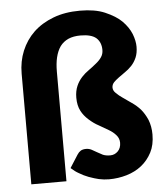

<svg xmlns="http://www.w3.org/2000/svg" viewBox="-53 -790 729 845"><g transform="rotate(-5 311.5 -368.0)"><path d="M440.9 -724.1Q488.8 -703.6 514.2 -678.2Q541.5 -650.9 554.2 -619.6Q565.9 -588.9 565.9 -563Q565.9 -535.6 557.1 -515.1Q548.3 -495.1 534.7 -480.5Q519.5 -464.8 505.4 -455.6Q498 -450.7 476.6 -435.1Q461.9 -424.3 454.1 -416Q444.8 -405.8 444.8 -393.1Q444.8 -379.4 457 -368.2Q469.7 -355.5 485.8 -344.7Q491.7 -340.8 504.2 -331.8Q516.6 -322.8 523.4 -318.4Q544.9 -303.7 561.5 -285.2Q578.1 -265.6 590.3 -237.8Q602.1 -208 602.1 -172.4Q602.1 -126 585 -93.3Q567.4 -59.6 539.1 -37.1Q510.7 -14.6 473.1 -3.4Q435.1 7.8 395 7.8Q372.6 7.8 350.1 2.9Q332.5 -1 305.7 -10.7Q284.7 -18.6 264.6 -30.8Q247.6 -40 230 -56.2L266.1 -112.8Q272.5 -123 281.7 -128.9Q291 -134.3 305.2 -134.3Q318.4 -134.3 329.6 -128.4Q341.3 -122.1 352.1 -115.7Q367.2 -106.9 376.5 -102.5Q389.6 -96.7 409.2 -96.7Q428.7 -96.7 442.9 -110.8Q457 -125 457 -148.4Q457 -168 443.8 -182.6Q431.2 -197.3 411.6 -208.5Q380.4 -227.1 369.6 -232.9Q349.6 -243.2 327.6 -262.7Q306.2 -281.7 294.9 -303.7Q282.2 -327.6 282.2 -362.3Q282.2 -391.6 292 -414.1Q300.8 -434.6 316.4 -451.7Q329.1 -465.8 348.6 -479.5Q359.4 -486.8 380.4 -503.9Q396.5 -516.6 405.3 -529.8Q415 -543.5 415 -562Q415 -595.7 393.6 -615.2Q372.1 -633.8 324.2 -633.8Q293 -633.8 270.5 -624Q248 -613.8 233.9 -594.7Q220.2 -575.2 213.4 -546.9Q207 -520 207 -483.9V0H51.8V-488.8Q51.8 -543 70.8 -588.9Q90.3 -635.7 125.5 -669.4Q161.6 -703.6 213.4 -723.1Q264.6 -742.7 331.1 -742.7Q397.5 -742.7 440.9 -724.1Z"/></g></svg>

Font: Lato-ExtraBold
Style: Regular
Weight: 500
Designer: Lukasz Dziedzic with Adam Twardoch and Botio Nikoltchev
Foundry: tyPoland Lukasz Dziedzic
Version: ""